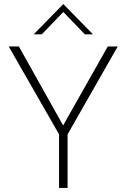

<svg xmlns="http://www.w3.org/2000/svg" viewBox="-20 -926 623 946"><path d="M271 -264 23 -697H73L291 -308L511 -697H560L313 -264V0H271ZM292 -906 438 -757H398L292 -867L186 -757H146Z"/></svg>

Font: Hanken Grotesk ExtraLight
Style: Regular
Weight: 200
Designer: Alfredo Marco Pradil
Foundry: Hanken Design Co.
Version: Version 3.014